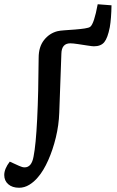

<svg xmlns="http://www.w3.org/2000/svg" viewBox="-82 -655 551 904"><path d="M249 -451Q208 -451 207 -402L197 -124Q195 -66 181 -8Q167 50 145 99.5Q123 149 97 179Q79 201 56 215Q33 229 8 229Q-24 229 -43 212.5Q-62 196 -62 169Q-62 140 -36 106L8 126Q23 133 34 133Q67 133 76 82Q87 27 93 -94.5Q99 -216 100 -383Q100 -434 125 -466Q150 -498 188 -508Q200 -511 223 -512.5Q246 -514 271.5 -516Q297 -518 317 -521Q337 -524 343 -529Q361 -543 378 -635L443 -630Q442 -568 435 -527Q425 -476 409 -456.5Q393 -437 360 -437Q353 -437 330.5 -440.5Q308 -444 284.5 -447.5Q261 -451 249 -451Z"/></svg>

Font: Literata 12pt Medium
Style: Italic
Weight: 500
Italic angle: -2°
Designer: Latin by Veronika Burian and Jose Scaglione. Greek by Irene Vlachou. Cyrillic by Vera Evstafieva
Foundry: TypeTogether
Version: Version 3.002